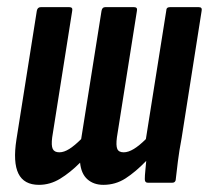

<svg xmlns="http://www.w3.org/2000/svg" viewBox="-20 -511 584 537"><path d="M89 6Q47 6 31.5 -25.5Q16 -57 26 -121L83 -481Q85 -491 94 -491H174Q184 -491 182 -481L126 -127Q123 -104 127.5 -94.5Q132 -85 146 -85Q159 -85 174 -94.5Q189 -104 207 -122L264 -481Q266 -491 274 -491H355Q365 -491 363 -481L307 -127Q304 -104 308 -94.5Q312 -85 326 -85Q339 -85 354.5 -94.5Q370 -104 388 -122L445 -481Q445 -491 455 -491H536Q546 -491 544 -481L488 -125Q481 -88 477.5 -59.5Q474 -31 472 -13Q472 0 462 0H393Q385 0 385 -10Q385 -20 386.5 -34Q388 -48 389 -61Q359 -30 331 -12Q303 6 269 6Q242 6 224.5 -9.5Q207 -25 204 -56Q176 -28 148 -11Q120 6 89 6Z"/></svg>

Font: Sofia Sans Extra Condensed
Style: Bold Italic
Weight: 700
Italic angle: -9°
Designer: Botio Nikoltchev, Ani Petrova
Foundry: lettersoup
Version: Version 4.101